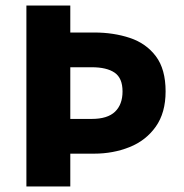

<svg xmlns="http://www.w3.org/2000/svg" viewBox="-20 -671 663 691"><path d="M75 0V-651H233V-554H319Q389 -554 447.5 -534.5Q506 -515 541 -468.5Q576 -422 576 -342Q576 -265 540.5 -215Q505 -165 446 -141.5Q387 -118 319 -118H233V0ZM233 -243H310Q367 -243 394 -269Q421 -295 421 -342Q421 -390 392.5 -409.5Q364 -429 310 -429H233Z"/></svg>

Font: Mada ExtraBold
Style: Regular
Weight: 800
Designer: Khaled Hosny
Version: Version 1.5